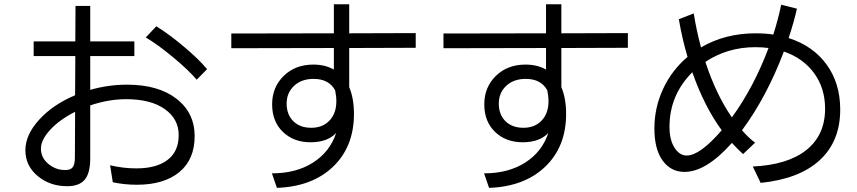

<svg xmlns="http://www.w3.org/2000/svg" viewBox="-20 -822 4040 905"><path d="M334 -373 335 -557.6H138.7V-627H335L335.9 -793.9H405.3V-627H613.3V-557.6H405.3V-398.4Q490.2 -422.9 579.1 -422.9Q726.6 -422.9 812 -356.4Q897.5 -290 897.5 -180.2Q897.5 -70.3 825.2 -10.7Q752.9 48.8 625 48.8Q566.4 48.8 511.7 37.1L499 -43Q560.5 -28.3 623 -28.3Q717.8 -28.3 770 -68.4Q822.3 -108.4 822.3 -185.1Q822.3 -261.7 756.3 -308.1Q690.4 -354.5 575.2 -354.5Q491.2 -354.5 405.3 -325.2V-75.2Q405.3 -5.9 379.4 24.9Q353.5 55.7 296.9 55.7Q214.8 55.7 157.2 7.3Q99.6 -41 99.6 -113.8Q99.6 -186.5 164.6 -257.8Q229.5 -329.1 334 -373ZM287.1 -20.5Q312.5 -20.5 322.8 -33.7Q333 -46.9 333 -80.1L334 -294.9Q261.7 -258.8 217.3 -210.9Q172.9 -163.1 172.9 -121.1Q172.9 -79.1 207.5 -49.8Q242.2 -20.5 287.1 -20.5ZM667 -645.5 716.8 -698.2Q779.3 -659.2 848.6 -600.6Q918 -542 956.1 -496.1L907.2 -446.3Q870.1 -490.2 796.9 -551.3Q723.6 -612.3 667 -645.5Z M1070.3 -594.7V-664.1L1553.7 -665V-801.8H1626V-665L1939.5 -666V-596.7L1626 -595.7V-411.1Q1648.4 -358.4 1648.4 -285.2Q1648.4 -130.9 1550.3 -36.6Q1452.1 57.6 1285.2 63.5L1261.7 -4.9Q1376 -4.9 1455.6 -55.7Q1535.2 -106.4 1564.5 -195.3Q1523.4 -151.4 1443.8 -151.4Q1364.3 -151.4 1313.5 -200.2Q1262.7 -249 1262.7 -330.1Q1262.7 -411.1 1317.4 -464.4Q1372.1 -517.6 1457 -517.6Q1512.7 -517.6 1553.7 -494.1V-595.7ZM1565.4 -344.7Q1565.4 -369.1 1559.6 -396.5Q1530.3 -450.2 1458 -450.2Q1401.4 -450.2 1366.2 -417.5Q1331.1 -384.8 1331.1 -333.5Q1331.1 -282.2 1362.3 -251Q1393.6 -219.7 1447.3 -219.7Q1501 -219.7 1533.2 -253.9Q1565.4 -288.1 1565.4 -344.7Z M2070.3 -594.7V-664.1L2553.7 -665V-801.8H2626V-665L2939.5 -666V-596.7L2626 -595.7V-411.1Q2648.4 -358.4 2648.4 -285.2Q2648.4 -130.9 2550.3 -36.6Q2452.1 57.6 2285.2 63.5L2261.7 -4.9Q2376 -4.9 2455.6 -55.7Q2535.2 -106.4 2564.5 -195.3Q2523.4 -151.4 2443.8 -151.4Q2364.3 -151.4 2313.5 -200.2Q2262.7 -249 2262.7 -330.1Q2262.7 -411.1 2317.4 -464.4Q2372.1 -517.6 2457 -517.6Q2512.7 -517.6 2553.7 -494.1V-595.7ZM2565.4 -344.7Q2565.4 -369.1 2559.6 -396.5Q2530.3 -450.2 2458 -450.2Q2401.4 -450.2 2366.2 -417.5Q2331.1 -384.8 2331.1 -333.5Q2331.1 -282.2 2362.3 -251Q2393.6 -219.7 2447.3 -219.7Q2501 -219.7 2533.2 -253.9Q2565.4 -288.1 2565.4 -344.7Z M3220.7 -553.7Q3195.3 -639.6 3179.7 -731.4L3250 -758.8Q3262.7 -678.7 3284.2 -598.6Q3397.5 -665 3542 -665Q3585.9 -665 3625 -659.2Q3648.4 -732.4 3662.1 -799.8L3736.3 -781.2Q3722.7 -719.7 3697.3 -642.6Q3811.5 -606.4 3876 -518.1Q3940.4 -429.7 3940.4 -305.7Q3940.4 -156.2 3844.2 -67.4Q3748 21.5 3565.4 40L3528.3 -37.1Q3693.4 -44.9 3781.2 -115.2Q3869.1 -185.5 3869.1 -309.6Q3869.1 -406.2 3817.4 -477.1Q3765.6 -547.9 3674.8 -579.1Q3593.8 -365.2 3477.5 -208Q3506.8 -173.8 3539.1 -149.4L3482.4 -95.7Q3455.1 -121.1 3429.7 -148.4Q3308.6 -11.7 3206.1 -11.7Q3142.6 -11.7 3103.5 -64.9Q3064.5 -118.2 3064.5 -216.3Q3064.5 -314.5 3105.5 -402.8Q3146.5 -491.2 3220.7 -553.7ZM3135.7 -223.6Q3135.7 -163.1 3159.2 -126Q3182.6 -88.9 3216.8 -88.9Q3279.3 -88.9 3381.8 -208Q3299.8 -320.3 3243.2 -481.4Q3135.7 -374 3135.7 -223.6ZM3304.7 -530.3Q3355.5 -376 3429.7 -268.6Q3533.2 -411.1 3602.5 -595.7Q3575.2 -599.6 3540 -599.6Q3409.2 -599.6 3304.7 -530.3Z"/></svg>

Font: GenEi M Gothic v2 Regular
Style: Regular
Weight: 400
Version: Version 2.0